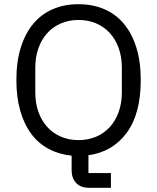

<svg xmlns="http://www.w3.org/2000/svg" viewBox="-20 -730 748 914"><path d="M508 164H405Q363 164 342 140.5Q321 117 321 82V11Q261 5 212 -21Q163 -47 129 -92.5Q95 -138 76.5 -202.5Q58 -267 58 -349Q58 -437 79 -504Q100 -571 138.5 -617Q177 -663 231.5 -686.5Q286 -710 354 -710Q421 -710 476 -686.5Q531 -663 569.5 -617Q608 -571 629 -504Q650 -437 650 -349Q650 -188 583 -97.5Q516 -7 401 9V94H508ZM354 -63Q399 -63 437 -79Q475 -95 502.5 -125Q530 -155 545 -197Q560 -239 560 -291V-407Q560 -459 545 -501Q530 -543 502.5 -573Q475 -603 437 -619Q399 -635 354 -635Q309 -635 271 -619Q233 -603 205.5 -573Q178 -543 163 -501Q148 -459 148 -407V-291Q148 -239 163 -197Q178 -155 205.5 -125Q233 -95 271 -79Q309 -63 354 -63Z"/></svg>

Font: IBM Plex Sans Devanagari
Style: Regular
Weight: 400
Designer: Mike Abbink, Paul van der Laan, Pieter van Rosmalen, Erin McLaughlin
Foundry: Bold Monday
Version: Version 1.1